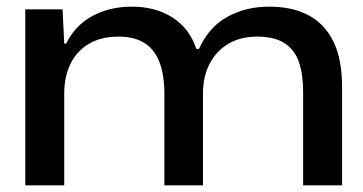

<svg xmlns="http://www.w3.org/2000/svg" viewBox="-20 -557 1092 577"><path d="M56 0V-529H168L173 -426H179Q205 -480 257 -508.5Q309 -537 376 -537Q448 -537 499 -504Q550 -471 570 -410H578Q607 -475 662.5 -506Q718 -537 789 -537Q859 -537 907.5 -511Q956 -485 982 -432Q1008 -379 1008 -296V0H891V-282Q891 -333 878.5 -370Q866 -407 835.5 -427Q805 -447 753 -447Q703 -447 666.5 -425.5Q630 -404 610 -365.5Q590 -327 590 -276V0H474V-274Q474 -331 459.5 -369.5Q445 -408 414.5 -427.5Q384 -447 336 -447Q284 -447 247.5 -425.5Q211 -404 192 -365.5Q173 -327 173 -276V0Z"/></svg>

Font: Mona Sans Expanded Medium
Style: Regular
Weight: 500
Width: 7
Designer: Deni Anggara
Foundry: GitHub
Version: Version 2.000